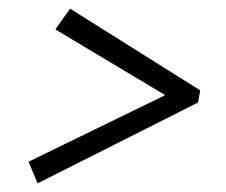

<svg xmlns="http://www.w3.org/2000/svg" viewBox="-20 -507 523 444"><path d="M108 -439 142 -487 443 -298 438 -270 67 -83 46 -133 362 -287Z"/></svg>

Font: Piazzolla Thin
Style: Italic
Weight: 400
Italic angle: -11.3°
Version: Version 2.005